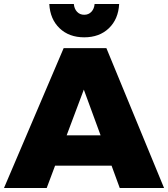

<svg xmlns="http://www.w3.org/2000/svg" viewBox="-28 -942 842 962"><path d="M219 -922H342Q344 -898 358 -883Q372 -868 394 -868Q416 -868 430 -883Q444 -898 446 -922H569Q565 -846 517.5 -800.5Q470 -755 394 -755Q318 -755 270.5 -800.5Q223 -846 219 -922ZM531 -112H248L206 0H-8L291 -701H505L794 0H572ZM476 -264 392 -493 306 -264Z"/></svg>

Font: Montserrat Extra Bold
Style: Regular
Weight: 800
Designer: Julieta Ulanovsky
Foundry: Julieta Ulanovsky
Version: Version 3.001;PS 003.001;hotconv 1.0.70;makeotf.lib2.5.58329